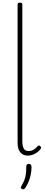

<svg xmlns="http://www.w3.org/2000/svg" viewBox="-20 -1168 340 1462"><path d="M191 17Q157 17 135.5 -7Q114 -31 114 -80V-1133Q114 -1141 118 -1144.5Q122 -1148 131 -1148Q141 -1148 145.5 -1144.5Q150 -1141 150 -1133V-93Q150 -57 160.5 -37.5Q171 -18 197 -18Q208 -18 219.5 -21Q231 -24 242 -32Q253 -40 265 -53Q270 -59 275.5 -60Q281 -61 286 -55Q291 -51 292.5 -46Q294 -41 290 -35Q279 -20 263 -8Q247 4 228.5 10.5Q210 17 191 17ZM149 272Q139 268 138.5 262.5Q138 257 145 245Q158 222 165.5 203.5Q173 185 176.5 161.5Q180 138 180 101Q180 93 184 86.5Q188 80 199 80Q210 80 215 86.5Q220 93 220 101Q220 129 215 157Q210 185 199.5 211Q189 237 174 261Q169 268 163.5 272Q158 276 149 272Z"/></svg>

Font: Playwrite CL Thin
Style: Regular
Weight: 100
Designer: Veronika Burian, José Scaglione
Foundry: TypeTogether
Version: Version 1.002